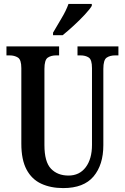

<svg xmlns="http://www.w3.org/2000/svg" viewBox="-20 -951 637 981"><path d="M303 10Q239 10 190.5 -12.5Q142 -35 115.5 -85Q89 -135 89 -217V-603Q89 -646 71.5 -657Q54 -668 29 -668H13V-714H282V-668H267Q241 -668 224 -656.5Q207 -645 207 -599V-210Q207 -124 240.5 -89Q274 -54 330 -54Q386 -54 418 -96.5Q450 -139 450 -211V-603Q450 -646 433.5 -657Q417 -668 391 -668H376V-714H585V-668H569Q542 -668 525 -656.5Q508 -645 508 -599V-209Q508 -109 458 -49.5Q408 10 303 10ZM251 -784Q271 -819 294.5 -858Q318 -897 330 -931H449V-921Q439 -904 413.5 -876.5Q388 -849 357 -820.5Q326 -792 300 -771H251Z"/></svg>

Font: Noto Serif Tamil ExtraCondensed SemiBold
Style: Italic
Weight: 600
Width: 2
Italic angle: -12°
Designer: Indian Type Foundry, Tom Grace, and the Monotype Design Team
Foundry: Monotype Imaging Inc.
Version: Version 2.003; ttfautohint (v1.8.4.7-5d5b)